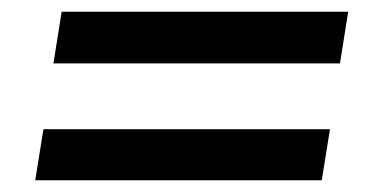

<svg xmlns="http://www.w3.org/2000/svg" viewBox="-20 -451 640 327"><path d="M71 -343 85 -431H573L559 -343ZM40 -144 54 -231H542L528 -144Z"/></svg>

Font: Nunito Sans 12pt ExtraLight 12pt
Style: Bold Italic
Weight: 700
Italic angle: -9°
Version: Version 3.101;gftools[0.9.27]